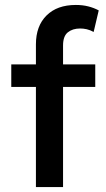

<svg xmlns="http://www.w3.org/2000/svg" viewBox="-20 -755 428 775"><path d="M125 0V-404H25.5V-495H125V-576Q125 -650 167.8 -692.5Q210.5 -735 286 -735Q313.5 -735 336.2 -729.2Q359 -723.5 378.5 -713L358 -626Q343.5 -634 330 -637Q316.5 -640 303.5 -640Q273 -640 253.8 -624.5Q234.5 -609 234.5 -571.5V-495H364.5V-404H234.5V0Z"/></svg>

Font: Geologica EX
Style: Regular
Weight: 400
Designer: Sindre Bremnes, Frode Helland
Foundry: Monokrom Skriftforlag AS
Version: Version 1.010;gftools[0.9.28]